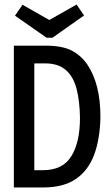

<svg xmlns="http://www.w3.org/2000/svg" viewBox="-20 -824 490 845"><path d="M41 1V-623H181Q254 -623 295.5 -601.5Q337 -580 365 -539Q393 -497 407.5 -440Q422 -383 422 -308Q420 -211 394 -142Q368 -73 313.5 -36Q259 1 170 1ZM131 -75H169Q256 -75 294 -136.5Q332 -198 332 -305Q331 -379 317 -433Q303 -487 269.5 -516Q236 -545 179 -545H131ZM317 -804 350 -756 211 -658H185L46 -755L79 -803L197 -736Z"/></svg>

Font: Inconsolata SemiCondensed SemiBold
Style: Regular
Weight: 600
Width: 4
Monospace: yes
Designer: Raph Levien, Cyreal, Brenton Simpson
Foundry: Raph Levien, Cyreal, Google
Version: Version 3.001; ttfautohint (v1.8.2.53-6de2)